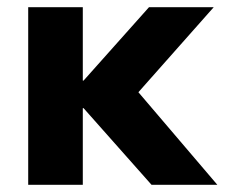

<svg xmlns="http://www.w3.org/2000/svg" viewBox="-20 -511 621 531"><path d="M58 0V-491H209V-288H211L392 -491H571L338 -228V-285L581 0H399L211 -212H209V0Z"/></svg>

Font: Nunito Sans 12pt ExtraBold
Style: Regular
Weight: 800
Designer: Vernon Adams
Foundry: Vernon Adams
Version: Version 3.101;gftools[0.9.27]